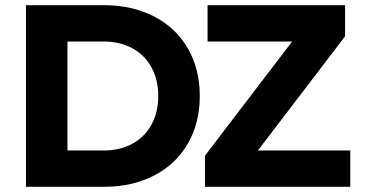

<svg xmlns="http://www.w3.org/2000/svg" viewBox="-20 -720 1410 740"><path d="M80 -700H380Q490 -700 574 -656.5Q658 -613 704 -533.5Q750 -454 750 -350Q750 -246 704 -166.5Q658 -87 574 -43.5Q490 0 380 0H80ZM590 -350Q590 -412 564 -460Q538 -508 490 -534Q442 -560 380 -560H240V-140H380Q442 -140 490 -166Q538 -192 564 -240Q590 -288 590 -350ZM1330 -140V0H770V-120L1106 -560H780V-700H1310V-580L974 -140Z"/></svg>

Font: Goli Bold
Style: Regular
Weight: 700
Designer: jaikishan Patel
Foundry: MagicType
Version: Version 1.000